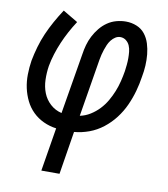

<svg xmlns="http://www.w3.org/2000/svg" viewBox="-82 -600 765 874"><g transform="rotate(10 300.0 -162.5)"><path d="M168 205 201 4Q170 0 142 -13Q114 -26 92.5 -47Q71 -68 57.5 -95.5Q44 -123 37.5 -153Q31 -183 31.5 -215.5Q32 -248 37 -280Q43 -312 52.5 -345Q62 -378 75.5 -409Q89 -440 106 -470.5Q123 -501 142 -530L211 -489Q194 -463 179.5 -436Q165 -409 153.5 -382Q142 -355 133 -326.5Q124 -298 119 -270Q114 -238 115 -205.5Q116 -173 127 -145Q138 -117 160.5 -96.5Q183 -76 213 -69L260 -350Q263 -371 269 -392.5Q275 -414 285.5 -434.5Q296 -455 311 -473.5Q326 -492 345 -505Q364 -518 386 -524Q408 -530 430 -530Q456 -530 479.5 -520.5Q503 -511 518 -492Q533 -473 540.5 -449Q548 -425 550.5 -399.5Q553 -374 551.5 -347.5Q550 -321 545 -295Q540 -261 530.5 -227Q521 -193 506 -160Q491 -127 468.5 -97.5Q446 -68 416.5 -45Q387 -22 353 -9.5Q319 3 284 6L252 205ZM297 -71Q322 -76 344.5 -90Q367 -104 385 -123Q403 -142 416 -164.5Q429 -187 438.5 -210.5Q448 -234 454 -258.5Q460 -283 464 -307Q466 -322 467.5 -337Q469 -352 469 -367Q469 -382 467.5 -397Q466 -412 460.5 -425Q455 -438 443.5 -447Q432 -456 417 -456Q405 -456 394 -449Q383 -442 375 -431.5Q367 -421 362 -409.5Q357 -398 353 -386Q349 -374 346 -362Q343 -350 341 -338Z"/></g></svg>

Font: Iosevka Curly Extended
Style: Italic
Weight: 400
Width: 7
Italic angle: -9°
Monospace: yes
Designer: Belleve Invis
Foundry: Belleve Invis
Version: Version 11.1.0; ttfautohint (v1.8.3)